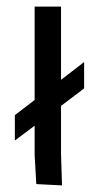

<svg xmlns="http://www.w3.org/2000/svg" viewBox="-20 -560 300 582"><path d="M235 -372V-292L165 -239V-92L168 2L90 -2L85 -90V-179L25 -134V-211L85 -257V-540H165V-318Z"/></svg>

Font: Glametrix
Style: Bold
Weight: 700
Designer: gluk
Foundry: gluk
Version: Version 0.40